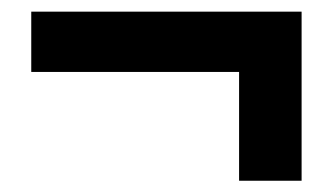

<svg xmlns="http://www.w3.org/2000/svg" viewBox="-20 -413 583 336"><path d="M398.4 -96.7V-287.1H34.7V-392.6H507.8V-96.7Z"/></svg>

Font: Akatab Black
Style: Regular
Weight: 900
Designer: SIL Global
Foundry: SIL Global
Version: Version 4.000